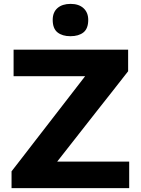

<svg xmlns="http://www.w3.org/2000/svg" viewBox="-20 -969 727 989"><path d="M39.5 0V-86.5Q64.5 -118.5 95.8 -159Q127 -199.5 159 -241Q190.5 -282 217.5 -316.5L418.5 -576.5H50V-713H640V-602Q599.5 -550.5 560.5 -500.5Q521 -450.5 482 -401L274.5 -136.5H645.5V0ZM342.5 -782.5Q301 -782.5 276.2 -802.2Q251.5 -822 251.5 -866.5Q251.5 -906 276.2 -927.5Q301 -949 343.5 -949Q386 -949 410.2 -926.8Q434.5 -904.5 434.5 -866.5Q434.5 -822 410 -802.2Q385.5 -782.5 342.5 -782.5Z"/></svg>

Font: Heraclito
Style: Bold
Weight: 700
Designer: Kostas Bartsokas (font) & Cristiano Sobral (main changes)
Foundry: Kostas Bartsokas (font) & Cristiano Sobral (main changes)
Version: Version 1.00;July 8, 2020;FontCreator 13.0.0.2655 64-bit